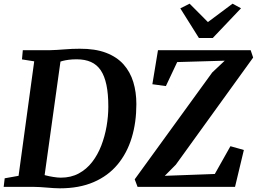

<svg xmlns="http://www.w3.org/2000/svg" viewBox="-28 -1016 1396 1044"><path d="M96 -743H241.5Q280.5 -744 322.2 -747.5Q364 -751 405 -751Q489.5 -751.5 548.5 -729Q607.5 -706.5 643.8 -665.8Q680 -625 696.8 -570Q713.5 -515 713.5 -450Q713.5 -350 688 -266.5Q662.5 -183 611 -121.2Q559.5 -59.5 481.2 -25.8Q403 8 297.5 8Q282 8 264 6.8Q246 5.5 226.8 4Q207.5 2.5 188.5 1.2Q169.5 0 152 0H-8L-2.5 -46.5L73 -60L158 -682.5L91.5 -693ZM209.5 -27 198 -71Q201 -67.5 219.8 -62.5Q238.5 -57.5 262 -53.8Q285.5 -50 303 -50Q358 -50 400.5 -73Q443 -96 473.2 -135.2Q503.5 -174.5 522.8 -224.5Q542 -274.5 551.5 -329Q561 -383.5 561 -436Q561 -505 550.8 -554Q540.5 -603 519.8 -633.8Q499 -664.5 466.5 -679Q434 -693.5 389 -693.5Q365 -693.5 346 -691Q327 -688.5 313.5 -685Q300 -681.5 292 -677.5L304.5 -708ZM720 0 704.5 -41 1126 -622 1194 -686 935.5 -678.5 874 -548 800.5 -558 831 -743H1335L1348.5 -703L928 -120.5L868 -60L1140 -70L1225 -221L1298 -200.5L1250 0ZM1053.5 -809.5 952.5 -970.5 1003 -996Q1028 -971 1052.8 -946Q1077.5 -921 1102.5 -896Q1136 -921 1169.5 -946Q1203 -971 1236.5 -996L1282.5 -971L1129 -809.5Z"/></svg>

Font: Merriweather Light 18pt
Style: Bold Italic
Weight: 700
Italic angle: -7.8°
Version: Version 2.101